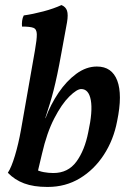

<svg xmlns="http://www.w3.org/2000/svg" viewBox="-20 -730 510 759"><path d="M223 -710Q240 -703 245 -687.5Q250 -672 245 -642Q232 -572 223 -522Q214 -472 206.5 -436.5Q199 -401 192 -373.5Q185 -346 177 -320Q169 -294 159 -263L109 -78L167 9Q113 9 75.5 -5Q38 -19 11 -47Q25 -68 39 -114.5Q53 -161 63 -217L118 -530Q126 -575 125.5 -595Q125 -615 112 -620Q99 -625 67 -625Q66 -636 67.5 -648Q69 -660 74 -669Q110 -674 151.5 -685Q193 -696 223 -710ZM95 -5 120 -61Q134 -53 153 -49.5Q172 -46 191 -46Q249 -46 282 -91Q315 -136 329 -208Q347 -290 339 -334Q331 -378 301 -378Q284 -378 254 -348.5Q224 -319 194.5 -262Q165 -205 146 -122L127 -42L83 -49L136 -263H160Q180 -317 211.5 -363.5Q243 -410 282 -438.5Q321 -467 363 -467Q393 -467 413 -453Q433 -439 443.5 -411.5Q454 -384 454 -344Q454 -304 443 -251Q429 -177 390.5 -118Q352 -59 295.5 -25Q239 9 169 9Q149 9 128 5Q107 1 95 -5Z"/></svg>

Font: Vollkorn Medium
Style: Italic
Weight: 500
Italic angle: -11°
Designer: Friedrich Althausen
Foundry: Friedrich Althausen
Version: Version 5.000